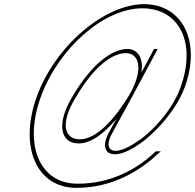

<svg xmlns="http://www.w3.org/2000/svg" viewBox="-20 -730 939 925"><path d="M586.7 -474C521.2 -474 435 -413 346.9 -264C265.4 -133 290.6 -56 368.2 -59C445.4 -61 531.9 -155 601.5 -270C674.8 -395 651.3 -474 586.7 -474ZM594 -494C643.5 -494 672.3 -450.4 661.2 -380.3C676.7 -409.3 695.1 -443.6 717.7 -486L722.4 -494H739.4L733.3 -482C682.1 -386.2 653.1 -332 628.8 -286.9C625.9 -281.2 622.8 -275.3 619.4 -269.4C592 -218.6 567.9 -174.7 518.8 -85C474.5 -4 524.6 33 645.7 -51C711.7 -94 810.1 -199 848.9 -307C927.5 -520 847 -689 666.3 -690C481.9 -690 265.1 -501 178 -267C91.3 -32 170.7 156 354.7 155C521.3 155 648.3 78 726.1 3L730.1 -1H755.1L736.2 15C655 92 519.5 176 347.3 175C156.1 175 69 -23 158 -267C247.6 -510 482.9 -709 673.7 -710C860.7 -710 951 -527 868.9 -307C827.2 -194 718.5 -80 650 -35C517.5 57 452.1 6 503.3 -89C517.9 -115.6 530.3 -138.3 541.2 -158.2C484.1 -89.5 420.7 -39.7 360.8 -39C274.2 -37 245.2 -129 332.1 -270C424.1 -425 521.8 -494 594 -494Z"/></svg>

Font: Nordica Plus
Style: NordicaClassicUltLtCondObl
Weight: 300
Version: Version 1.01